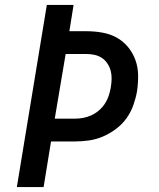

<svg xmlns="http://www.w3.org/2000/svg" viewBox="-20 -755 640 775"><path d="M48 0 169 -735H277L260 -629H329Q361 -629 392.5 -623.5Q424 -618 450.5 -603.5Q477 -589 496.5 -565.5Q516 -542 526.5 -513Q537 -484 537.5 -451.5Q538 -419 533 -386Q528 -358 518 -330Q508 -302 490.5 -277.5Q473 -253 447.5 -234Q422 -215 394.5 -203.5Q367 -192 338.5 -188Q310 -184 281 -184H186L156 0ZM201 -276H281Q298 -276 315 -279Q332 -282 348.5 -289.5Q365 -297 379 -309Q393 -321 403 -336Q413 -351 418.5 -367.5Q424 -384 427 -401Q430 -418 430.5 -435.5Q431 -453 427 -468.5Q423 -484 414 -498Q405 -512 391.5 -521Q378 -530 362 -533.5Q346 -537 329 -537H245Z"/></svg>

Font: Iosevka Aile Semibold Oblique
Style: Regular
Weight: 600
Italic angle: -9°
Designer: Belleve Invis
Foundry: Belleve Invis
Version: Version 31.1.0; ttfautohint (v1.8.4)